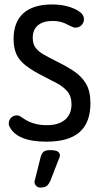

<svg xmlns="http://www.w3.org/2000/svg" viewBox="-20 -626 459 862"><path d="M180 -281Q207 -267 235 -252.5Q263 -238 282 -216Q301 -194 301 -158Q301 -113 272 -88.5Q243 -64 190 -64Q128 -64 84 -95Q71 -104 66.5 -106Q62 -108 55 -108Q43 -108 33.5 -100.5Q24 -93 21 -83Q17 -70 22 -59Q38 -25 79.5 -7.5Q121 10 189 10Q289 10 337.5 -33Q386 -76 386 -162Q386 -217 366 -250.5Q346 -284 311 -307Q276 -330 231 -352Q199 -368 175.5 -381.5Q152 -395 139.5 -412Q127 -429 127 -456Q127 -493 150.5 -512.5Q174 -532 217 -532Q255 -532 286 -514Q297 -509 303 -506Q309 -503 312 -502.5Q315 -502 319 -502Q335 -502 346 -513Q357 -524 357 -540Q357 -559 337 -573.5Q317 -588 285 -597Q253 -606 214 -606Q129 -606 85 -566.5Q41 -527 41 -451Q41 -411 53.5 -383Q66 -355 96 -331.5Q126 -308 180 -281ZM162 81 138 177Q135 186 135 191Q135 201 142.5 208.5Q150 216 161 216Q180 216 189 209.5Q198 203 206 186L244 88Q249 79 249 72Q249 61 239.5 54.5Q230 48 204 48Q185 48 176 55Q167 62 162 81Z"/></svg>

Font: Beiruti Medium
Style: Regular
Weight: 500
Designer: Arlette Boutros
Foundry: Boutros
Version: Version 1.41